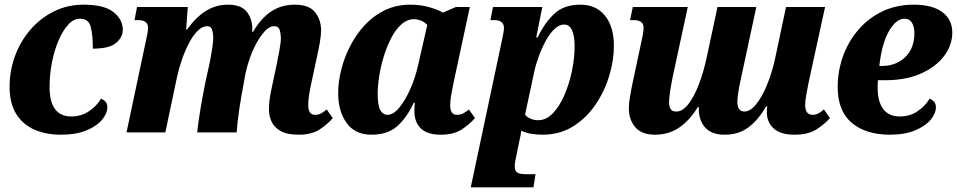

<svg xmlns="http://www.w3.org/2000/svg" viewBox="-20 -566 4094 821"><path d="M241 10Q177 10 127.5 -11.5Q78 -33 49.5 -78.5Q21 -124 21 -195Q21 -263 44 -326Q67 -389 109.5 -438.5Q152 -488 210 -517Q268 -546 338 -546Q425 -546 465 -514.5Q505 -483 505 -438Q505 -407 476.5 -382.5Q448 -358 377 -358Q377 -416 368 -451Q359 -486 322 -486Q295 -486 272 -461Q249 -436 231 -394.5Q213 -353 202.5 -301Q192 -249 192 -194Q192 -68 285 -68Q327 -68 360 -90Q393 -112 412 -144Q439 -133 439 -108Q439 -81 416.5 -54Q394 -27 350 -8.5Q306 10 241 10Z M1257 10Q1208 10 1180.5 -5.5Q1153 -21 1141.5 -45.5Q1130 -70 1130 -97Q1130 -135 1139 -177L1163 -290Q1168 -316 1174.5 -349.5Q1181 -383 1181 -404Q1181 -421 1176 -437.5Q1171 -454 1152 -454Q1132 -454 1113 -433.5Q1094 -413 1077 -382Q1060 -351 1048 -316.5Q1036 -282 1030 -253L1020 -198Q1012 -157 1003.5 -101.5Q995 -46 992 0H823Q828 -46 838 -105Q848 -164 858 -213L875 -290Q883 -329 887.5 -360Q892 -391 892 -404Q892 -420 887.5 -437Q883 -454 866 -454Q845 -454 825 -434Q805 -414 788 -381.5Q771 -349 758 -311Q745 -273 737 -237L687 0H521L603 -387Q608 -408 610.5 -423Q613 -438 613 -447Q613 -480 571 -480H555L566 -536H783L776 -440H780Q819 -494 861.5 -520Q904 -546 955 -546Q1010 -546 1034 -517Q1058 -488 1059 -444Q1059 -441 1058.5 -437Q1058 -433 1058 -430H1062Q1096 -488 1139.5 -517Q1183 -546 1241 -546Q1302 -546 1327.5 -513.5Q1353 -481 1353 -436Q1353 -415 1347.5 -383.5Q1342 -352 1334 -317L1309 -200Q1303 -172 1300.5 -151.5Q1298 -131 1298 -116Q1298 -75 1327 -75Q1341 -75 1352 -80.5Q1363 -86 1377 -98L1403 -61Q1380 -34 1346 -12Q1312 10 1257 10Z M1568 10Q1498 10 1462 -40.5Q1426 -91 1426 -167Q1426 -215 1439 -267.5Q1452 -320 1477.5 -369.5Q1503 -419 1540 -459Q1577 -499 1626 -522.5Q1675 -546 1734 -546Q1778 -546 1815 -535.5Q1852 -525 1874 -512L1929 -536H1989L1920 -215Q1914 -186 1909.5 -160.5Q1905 -135 1905 -115Q1905 -75 1934 -75Q1948 -75 1959.5 -80.5Q1971 -86 1985 -98L2011 -61Q1987 -34 1953.5 -12Q1920 10 1864 10Q1807 10 1779.5 -17Q1752 -44 1752 -90Q1752 -109 1754 -126H1749Q1719 -62 1678 -26Q1637 10 1568 10ZM1637 -75Q1662 -75 1687.5 -106Q1713 -137 1734.5 -185.5Q1756 -234 1768 -288L1807 -459Q1794 -473 1779 -478.5Q1764 -484 1751 -484Q1721 -484 1696 -461.5Q1671 -439 1652.5 -403Q1634 -367 1621 -324.5Q1608 -282 1601.5 -240Q1595 -198 1595 -166Q1595 -114 1606.5 -94.5Q1618 -75 1637 -75Z M1993 235 2127 -397Q2130 -412 2132.5 -425Q2135 -438 2135 -446Q2135 -480 2093 -480H2077L2088 -536H2299L2273 -406H2279Q2309 -469 2350.5 -507.5Q2392 -546 2462 -546Q2529 -546 2567 -499Q2605 -452 2605 -370Q2605 -308 2585 -241.5Q2565 -175 2526 -118Q2487 -61 2430.5 -25.5Q2374 10 2299 10Q2245 10 2209 -7Q2207 10 2201 36L2188 99Q2185 113 2183 125Q2181 137 2181 145Q2181 166 2193 172.5Q2205 179 2231 179H2270L2261 235ZM2282 -52Q2316 -52 2344.5 -82Q2373 -112 2393.5 -159.5Q2414 -207 2425.5 -262Q2437 -317 2437 -369Q2437 -412 2426 -436.5Q2415 -461 2392 -461Q2371 -461 2351 -442Q2331 -423 2314 -392Q2297 -361 2284 -325.5Q2271 -290 2264 -257L2225 -75Q2247 -52 2282 -52Z M2780 10Q2724 10 2696.5 -22Q2669 -54 2669 -103Q2669 -124 2674 -153.5Q2679 -183 2686 -216L2722 -385Q2727 -406 2729.5 -422Q2732 -438 2732 -447Q2732 -480 2690 -480H2674L2686 -536H2921L2857 -240Q2850 -205 2845.5 -176Q2841 -147 2841 -129Q2841 -111 2847.5 -100Q2854 -89 2872 -89Q2899 -89 2924 -121.5Q2949 -154 2969 -207Q2989 -260 3002 -321L3048 -536H3214L3150 -238Q3144 -212 3138.5 -181Q3133 -150 3133 -132Q3133 -89 3163 -89Q3188 -89 3213.5 -120.5Q3239 -152 3260 -203.5Q3281 -255 3294 -314L3341 -536H3508L3438 -215Q3431 -181 3427 -157Q3423 -133 3423 -116Q3423 -75 3456 -75Q3478 -75 3503 -98L3529 -61Q3505 -34 3470 -12Q3435 10 3377 10Q3318 10 3288.5 -16.5Q3259 -43 3259 -87Q3259 -94 3259.5 -100Q3260 -106 3261 -111H3256Q3221 -51 3179 -20.5Q3137 10 3079 10Q3023 10 2995.5 -20.5Q2968 -51 2968 -101Q2968 -104 2969 -108H2964Q2928 -50 2883.5 -20Q2839 10 2780 10Z M3785 10Q3683 10 3622.5 -40.5Q3562 -91 3562 -194Q3562 -261 3584 -323.5Q3606 -386 3648.5 -436.5Q3691 -487 3751.5 -516.5Q3812 -546 3888 -546Q3966 -546 4009 -514.5Q4052 -483 4052 -427Q4052 -373 4017 -326.5Q3982 -280 3918 -251.5Q3854 -223 3766 -223H3734Q3733 -214 3733 -204.5Q3733 -195 3733 -187Q3733 -132 3756.5 -100Q3780 -68 3829 -68Q3870 -68 3903 -90Q3936 -112 3955 -144Q3982 -133 3982 -108Q3982 -81 3959.5 -54Q3937 -27 3893 -8.5Q3849 10 3785 10ZM3740 -284H3750Q3812 -284 3851 -322Q3890 -360 3890 -424Q3890 -452 3879.5 -469Q3869 -486 3848 -486Q3812 -486 3781.5 -433.5Q3751 -381 3740 -284Z"/></svg>

Font: Noto Serif SemiCondensed ExtraBold
Style: Italic
Weight: 800
Width: 4
Italic angle: -12°
Designer: Monotype Design Team
Foundry: Monotype Imaging Inc.
Version: Version 2.014; ttfautohint (v1.8.4.7-5d5b)